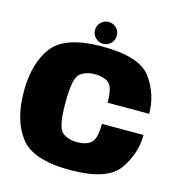

<svg xmlns="http://www.w3.org/2000/svg" viewBox="-118 -922 964 1030"><g transform="rotate(15 363.5 -406.5)"><path d="M362.5 4Q569.5 4 632.8 -85.8Q696 -175.5 696 -279.5H465Q465 -194 437 -172Q409 -150 360.5 -150Q310.5 -150 278.5 -176Q246.5 -202 246.5 -339.5Q246.5 -475.5 278.5 -501.2Q310.5 -527 360.5 -527Q409.5 -527 437.2 -505.8Q465 -484.5 465 -397H696Q696 -504.5 632.8 -592.8Q569.5 -681 362 -681Q156.5 -681 86 -589.5Q15.5 -498 15.5 -339.5Q15.5 -181 86 -88.5Q156.5 4 362.5 4ZM359.5 -696Q385 -696 402.5 -713.8Q420 -731.5 420 -756.5Q420 -782 402.5 -799.5Q385 -817 359.5 -817Q334.5 -817 316.8 -799.5Q299 -782 299 -756.5Q299 -731.5 316.8 -713.8Q334.5 -696 359.5 -696Z"/></g></svg>

Font: Anybody UltraCondensed Thin Black
Style: Regular
Weight: 900
Version: Version 1.111